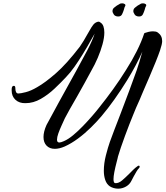

<svg xmlns="http://www.w3.org/2000/svg" viewBox="-20 -849 993 1152"><path d="M689 283Q676 283 663 279.5Q650 276 639 269Q620 256 611.5 231Q603 206 603 176Q603 131 615.5 82.5Q628 34 639 3Q650 -28 666.5 -71Q683 -114 702 -163Q728 -232 755 -303.5Q782 -375 800 -427Q808 -450 817 -480Q826 -510 834 -539Q799 -459 743 -368Q706 -308 666.5 -252.5Q627 -197 589 -152Q562 -120 525.5 -84Q489 -48 448.5 -18Q408 12 368 30Q352 37 337 40.5Q322 44 309 44Q278 44 259.5 25Q241 6 241 -27Q241 -59 259 -99Q269 -117 289 -154Q309 -191 334 -237L440 -429Q475 -492 504.5 -548.5Q534 -605 548 -647Q544 -640 540 -633Q536 -626 532 -619Q502 -565 476 -523Q452 -484 427 -448.5Q402 -413 375 -385Q346 -354 307.5 -317.5Q269 -281 224.5 -255.5Q180 -230 133 -230Q96 -229 73 -250Q50 -271 50 -306V-312Q50 -329 58 -333Q60 -334 63 -334Q72 -334 72 -321Q72 -288 90 -288Q103 -288 134.5 -296Q166 -304 203 -326Q251 -353 315.5 -409.5Q380 -466 459 -569Q471 -586 482 -604.5Q493 -623 503 -641Q516 -664 528 -684Q540 -704 552 -712Q563 -719 571 -719Q577 -719 581 -715Q595 -707 600.5 -691Q606 -675 606 -654Q606 -623 595 -583Q584 -543 566.5 -502Q549 -461 528 -425Q510 -391 487.5 -350.5Q465 -310 443 -271Q418 -228 398 -192.5Q378 -157 369 -139Q360 -119 349 -95Q338 -71 330 -48.5Q322 -26 322 -11Q322 6 336 6Q345 6 363 -2Q389 -13 418.5 -37.5Q448 -62 477.5 -92.5Q507 -123 533 -153Q559 -183 576 -205Q617 -256 658.5 -313.5Q700 -371 736 -429Q773 -487 801 -543Q829 -599 845 -648L848 -651Q859 -655 872 -658Q885 -661 898 -661Q906 -661 914 -659.5Q922 -658 928 -653Q953 -635 953 -602Q953 -585 940 -546Q930 -517 914.5 -478.5Q899 -440 878 -391L840 -303Q836 -292 830 -279.5Q824 -267 819 -253Q807 -227 796 -201.5Q785 -176 779 -160Q769 -136 756 -102.5Q743 -69 729.5 -32.5Q716 4 705 36.5Q694 69 688 90Q687 96 685 103.5Q683 111 681 119Q671 157 666 183.5Q661 210 661 226Q661 250 672 250Q692 251 712.5 233.5Q733 216 755 194Q767 182 779 170Q791 158 804 149Q808 145 812 145Q818 145 818 151Q818 156 814 160Q808 165 799 180Q790 195 782 210Q774 225 770 233Q759 257 736.5 270Q714 283 689 283ZM689 -750Q679 -750 671 -754.5Q663 -759 658 -771Q655 -776 655 -782Q655 -796 666 -804Q681 -817 696 -824Q699 -827 704 -828Q709 -829 713 -829Q722 -829 728.5 -824.5Q735 -820 731 -812Q728 -808 726.5 -802.5Q725 -797 723 -790Q719 -777 712.5 -763.5Q706 -750 689 -750ZM814 -750Q804 -750 796 -754.5Q788 -759 783 -771Q780 -776 780 -782Q780 -796 791 -804Q806 -817 821 -824Q824 -827 829 -828Q834 -829 838 -829Q847 -829 853.5 -824.5Q860 -820 856 -812Q853 -808 851.5 -802.5Q850 -797 848 -790Q844 -777 837.5 -763.5Q831 -750 814 -750Z"/></svg>

Font: Birthstone Bounce Medium
Style: Regular
Weight: 500
Designer: Robert E. Leuschke
Foundry: Rob Leuschke
Version: Version 1.010; ttfautohint (v1.8.3)